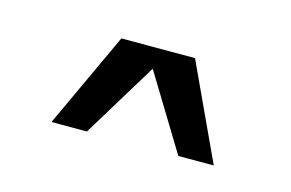

<svg xmlns="http://www.w3.org/2000/svg" viewBox="-37 -791 412 272"><g transform="rotate(15 169.0 -655.0)"><path d="M50 -585H102L169 -695L236 -585H288L223 -725H115Z"/></g></svg>

Font: Uncut Sans Book
Style: Regular
Weight: 350
Designer: Kasper Nordkvist
Foundry: UNCUT.wtf
Version: Version 1.304;Glyphs 3.2 (3246)